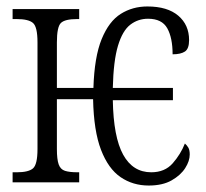

<svg xmlns="http://www.w3.org/2000/svg" viewBox="-20 -564 638 594"><path d="M440 10Q391 10 353 -16Q315 -42 292.5 -100.5Q270 -159 268 -257H156V-103Q156 -71 161.5 -55.5Q167 -40 181 -35.5Q195 -31 220 -31H225V0H19V-31H32Q68 -31 82 -43Q96 -55 96 -103V-433Q96 -481 82 -493Q68 -505 32 -505H19V-536H225V-505H218Q181 -505 168.5 -493Q156 -481 156 -433V-292H269Q272 -388 294.5 -443Q317 -498 353.5 -521Q390 -544 436 -544Q498 -544 531.5 -515.5Q565 -487 565 -440Q565 -413 552 -404.5Q539 -396 514 -396Q514 -447 497.5 -476.5Q481 -506 438 -506Q407 -506 383 -487.5Q359 -469 345 -422.5Q331 -376 329 -292H515V-254H329Q331 -140 361 -85.5Q391 -31 448 -31Q490 -31 514.5 -59Q539 -87 552 -120Q558 -115 562.5 -107.5Q567 -100 567 -86Q567 -66 553 -44Q539 -22 511 -6Q483 10 440 10Z"/></svg>

Font: Noto Serif ExtraCondensed Light
Style: Regular
Weight: 300
Width: 2
Designer: Monotype Design Team
Foundry: Monotype Imaging Inc.
Version: Version 2.014; ttfautohint (v1.8.4.7-5d5b)